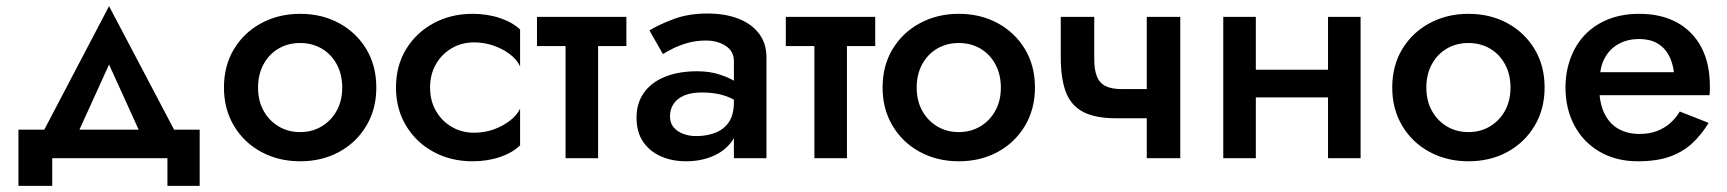

<svg xmlns="http://www.w3.org/2000/svg" viewBox="-20 -515 5621 625"><path d="M335 -305 460 -30 573 -43 335 -495 98 -43 210 -30ZM525 0V90H630V-93H40V90H150V0Z M709 -230Q709 -160 741.5 -105.5Q774 -51 830.5 -20.5Q887 10 957 10Q1028 10 1084 -20.5Q1140 -51 1172.5 -105.5Q1205 -160 1205 -230Q1205 -301 1172.5 -355Q1140 -409 1084 -439.5Q1028 -470 957 -470Q887 -470 830.5 -439.5Q774 -409 741.5 -355Q709 -301 709 -230ZM820 -230Q820 -273 838 -306Q856 -339 887 -357Q918 -375 957 -375Q996 -375 1027 -357Q1058 -339 1076 -306Q1094 -273 1094 -230Q1094 -187 1076 -154.5Q1058 -122 1027 -103.5Q996 -85 957 -85Q918 -85 887 -103.5Q856 -122 838 -154.5Q820 -187 820 -230Z M1380 -230Q1380 -273 1399 -306Q1418 -339 1450.5 -358Q1483 -377 1523 -377Q1555 -377 1585 -367Q1615 -357 1638.5 -339.5Q1662 -322 1673 -299V-419Q1649 -442 1608 -456Q1567 -470 1518 -470Q1448 -470 1391.5 -439.5Q1335 -409 1302 -355Q1269 -301 1269 -230Q1269 -160 1302 -105.5Q1335 -51 1391.5 -20.5Q1448 10 1518 10Q1567 10 1608 -4Q1649 -18 1673 -42V-161Q1662 -139 1639 -121.5Q1616 -104 1586.5 -93.5Q1557 -83 1523 -83Q1483 -83 1450.5 -102Q1418 -121 1399 -154Q1380 -187 1380 -230Z M1728 -460V-365H2019V-460ZM1821 -440V0H1927V-440Z M2161 -136Q2161 -160 2173 -177.5Q2185 -195 2208 -204.5Q2231 -214 2265 -214Q2307 -214 2339 -203.5Q2371 -193 2402 -170V-227Q2394 -237 2373 -250Q2352 -263 2320.5 -273Q2289 -283 2249 -283Q2189 -283 2144.5 -265Q2100 -247 2076 -213Q2052 -179 2052 -132Q2052 -85 2073.5 -53.5Q2095 -22 2131.5 -6Q2168 10 2213 10Q2261 10 2300 -6.5Q2339 -23 2362 -54.5Q2385 -86 2385 -130L2369 -183Q2369 -142 2353 -118Q2337 -94 2309 -83Q2281 -72 2246 -72Q2223 -72 2203.5 -79.5Q2184 -87 2172.5 -101Q2161 -115 2161 -136ZM2138 -339Q2149 -346 2169.5 -356.5Q2190 -367 2217.5 -375Q2245 -383 2278 -383Q2316 -383 2342.5 -365.5Q2369 -348 2369 -316V0H2475V-328Q2475 -374 2450.5 -406Q2426 -438 2383 -454.5Q2340 -471 2283 -471Q2221 -471 2173 -453Q2125 -435 2094 -416Z M2538 -460V-365H2829V-460ZM2631 -440V0H2737V-440Z M2853 -230Q2853 -160 2885.5 -105.5Q2918 -51 2974.5 -20.5Q3031 10 3101 10Q3172 10 3228 -20.5Q3284 -51 3316.5 -105.5Q3349 -160 3349 -230Q3349 -301 3316.5 -355Q3284 -409 3228 -439.5Q3172 -470 3101 -470Q3031 -470 2974.5 -439.5Q2918 -409 2885.5 -355Q2853 -301 2853 -230ZM2964 -230Q2964 -273 2982 -306Q3000 -339 3031 -357Q3062 -375 3101 -375Q3140 -375 3171 -357Q3202 -339 3220 -306Q3238 -273 3238 -230Q3238 -187 3220 -154.5Q3202 -122 3171 -103.5Q3140 -85 3101 -85Q3062 -85 3031 -103.5Q3000 -122 2982 -154.5Q2964 -187 2964 -230Z M3613 -130H3770V-225H3631ZM3713 -460V0H3822V-460ZM3542 -460H3433V-328Q3433 -261 3449 -217Q3465 -173 3504.5 -151.5Q3544 -130 3613 -130L3631 -225Q3598 -225 3578.5 -235Q3559 -245 3550.5 -266.5Q3542 -288 3542 -323Z M4009 -198H4361V-288H4009ZM4303 -460V0H4409V-460ZM3962 -460V0H4068V-460Z M4512 -230Q4512 -160 4544.5 -105.5Q4577 -51 4633.5 -20.5Q4690 10 4760 10Q4831 10 4887 -20.5Q4943 -51 4975.5 -105.5Q5008 -160 5008 -230Q5008 -301 4975.5 -355Q4943 -409 4887 -439.5Q4831 -470 4760 -470Q4690 -470 4633.5 -439.5Q4577 -409 4544.5 -355Q4512 -301 4512 -230ZM4623 -230Q4623 -273 4641 -306Q4659 -339 4690 -357Q4721 -375 4760 -375Q4799 -375 4830 -357Q4861 -339 4879 -306Q4897 -273 4897 -230Q4897 -187 4879 -154.5Q4861 -122 4830 -103.5Q4799 -85 4760 -85Q4721 -85 4690 -103.5Q4659 -122 4641 -154.5Q4623 -187 4623 -230Z M5141 -205H5545Q5546 -214 5546 -221.5Q5546 -229 5546 -235Q5546 -308 5518.5 -360.5Q5491 -413 5439.5 -441.5Q5388 -470 5316 -470Q5251 -470 5201 -446Q5151 -422 5120.5 -379Q5090 -336 5080 -279Q5078 -267 5077 -255Q5076 -243 5076 -230Q5076 -161 5105 -106.5Q5134 -52 5187.5 -21Q5241 10 5311 10Q5374 10 5416.5 -5.5Q5459 -21 5489 -49Q5519 -77 5542 -115L5448 -152Q5435 -130 5416 -113.5Q5397 -97 5372.5 -88Q5348 -79 5316 -79Q5278 -79 5248.5 -95.5Q5219 -112 5202.5 -146Q5186 -180 5186 -230L5188 -258Q5188 -298 5204.5 -327.5Q5221 -357 5250 -372.5Q5279 -388 5315 -388Q5350 -388 5374 -374.5Q5398 -361 5411.5 -336.5Q5425 -312 5429 -280H5141Z"/></svg>

Font: Jost Medium
Style: Regular
Weight: 500
Version: Version 3.710